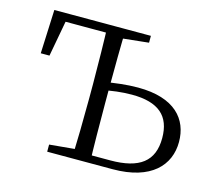

<svg xmlns="http://www.w3.org/2000/svg" viewBox="-79 -606 791 703"><g transform="rotate(15 316.0 -254.0)"><path d="M283 0H402C548 0 611 -71 611 -159C611 -245 555 -313 415 -313C371 -313 327 -307 285 -300V-269C324 -277 361 -282 400 -282C502 -282 548 -240 548 -157C548 -69 496 -29 385 -29H283ZM248 0H316C314 -48 313 -158 313 -226V-283C313 -349 314 -460 316 -508H248C250 -460 252 -349 252 -283V-226C252 -158 250 -48 248 0ZM38 -342H71L101 -505L70 -477H283V-508H45ZM154 0H283V-38H273L154 -27ZM283 -470H297L411 -482V-508H283Z"/></g></svg>

Font: Source Han Serif TW VF
Style: Regular
Weight: 250
Designer: Ryoko NISHIZUKA 西塚涼子 (kana & ideographs); Frank Grießhammer (Latin, Greek & Cyrillic); Wenlong ZHANG 张文龙 (bopomofo); San
Foundry: Adobe
Version: Version 2.002;hotconv 1.1.0;makeotfexe 2.6.0